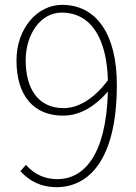

<svg xmlns="http://www.w3.org/2000/svg" viewBox="-20 -759 561 792"><path d="M214 13C342 13 462 -94 462 -409C462 -619 377 -739 236 -739C134 -739 48 -642 48 -510C48 -364 119 -282 240 -282C313 -282 374 -323 425 -381C418 -113 322 -20 217 -20C166 -20 122 -39 87 -79L64 -53C101 -13 147 13 214 13ZM425 -428C365 -347 299 -313 243 -313C132 -313 86 -400 86 -510C86 -620 149 -707 234 -707C362 -707 421 -590 425 -428Z"/></svg>

Font: Noto Sans CJK SC Thin
Style: Regular
Weight: 100
Designer: Ryoko NISHIZUKA 西塚涼子 (kana, bopomofo & ideographs); Paul D. Hunt (Latin, Greek & Cyrillic); Sandoll Communications 산돌커뮤니
Foundry: Adobe
Version: Version 2.004;hotconv 1.0.118;makeotfexe 2.5.65603